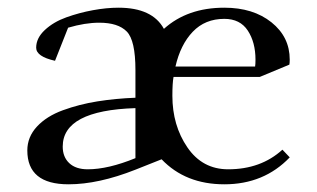

<svg xmlns="http://www.w3.org/2000/svg" viewBox="-20 -472 825 499"><path d="M51 -81Q51 -116 76 -143Q101 -170 143.5 -185.5Q186 -201 233 -208.5Q280 -216 332 -218V-290Q332 -367 309.5 -390Q287 -413 238 -413Q201 -413 157 -400L123 -314Q74 -325 74 -348Q74 -373 96.5 -394Q119 -415 152.5 -427Q186 -439 221.5 -445.5Q257 -452 288 -452Q376 -452 406 -397Q467 -452 563 -452Q638 -452 685.5 -414Q733 -376 733 -317Q733 -308 732 -304L655 -272H431Q428 -256 428 -223Q428 -146 467 -89Q506 -32 573 -32Q658 -32 714 -83L733 -63Q666 7 563 7Q462 7 400 -58L332 -31Q236 7 158 7Q51 7 51 -81ZM143 -91Q143 -64 160 -48Q177 -32 208 -32Q261 -32 332 -61V-191Q143 -185 143 -91ZM436 -299H643Q644 -305 644 -317Q644 -362 624 -392.5Q604 -423 563 -423Q513 -423 481 -389.5Q449 -356 436 -299Z"/></svg>

Font: Dihjauti
Style: Bold
Weight: 700
Designer: T. Christopher White
Version: Version 3.0.0